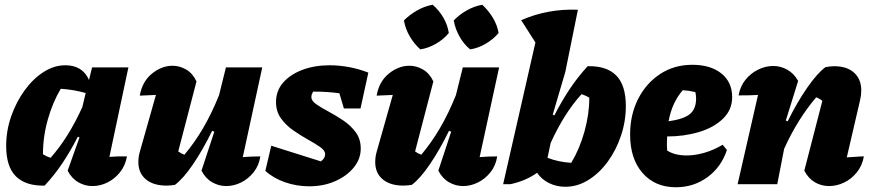

<svg xmlns="http://www.w3.org/2000/svg" viewBox="-20 -776 3682 809"><path d="M168 6Q89 8 47.5 -32.5Q6 -73 6 -161Q6 -225 27 -285.5Q48 -346 83.5 -395Q119 -444 163.5 -472.5Q208 -501 255 -501Q328 -501 355 -439L368 -492H521L441 -115Q478 -118 515 -117Q508 -78 485.5 -50Q463 -22 432.5 -7Q402 8 369 8Q338 8 310 -8Q282 -24 265 -57L315 -197L308 -200Q279 -143 245 -91.5Q211 -40 168 6ZM161 -126Q177 -116 193 -111Q268 -195 327 -325L341 -384Q293 -398 236 -402Q202 -345 181.5 -272.5Q161 -200 161 -126Z M829 -57 883 -221 874 -225Q835 -145 793.5 -84Q752 -23 717 3Q698 6 681 6Q626 6 594.5 -20.5Q563 -47 563 -93Q563 -115 569 -136L637 -376Q603 -374 569 -373Q579 -432 620 -465.5Q661 -499 707 -499Q737 -499 764.5 -483Q792 -467 808 -433L731 -138Q743 -129 757 -124Q800 -175 836 -236.5Q872 -298 903 -375L932 -492H1085L1003 -114Q1039 -117 1077 -117Q1071 -78 1048.5 -50Q1026 -22 995.5 -7Q965 8 933 8Q902 8 874 -8Q846 -24 829 -57Z M1098 -56 1123 -162 1332 -96Q1350 -109 1350 -126Q1350 -142 1329 -156.5Q1308 -171 1277.5 -188Q1247 -205 1216 -226.5Q1185 -248 1164 -277Q1143 -306 1143 -346Q1143 -394 1173.5 -428.5Q1204 -463 1255 -482Q1306 -501 1370 -501Q1408 -501 1449.5 -493.5Q1491 -486 1532 -470L1499 -319H1429L1410 -383Q1359 -390 1304 -390Q1302 -390 1300 -390Q1292 -379 1292 -367Q1292 -351 1313 -336.5Q1334 -322 1365 -305.5Q1396 -289 1427 -268Q1458 -247 1479 -218.5Q1500 -190 1500 -150Q1500 -106 1470.5 -70Q1441 -34 1392 -12.5Q1343 9 1283 9Q1230 9 1181 -8Q1132 -25 1098 -56Z M1827 -57 1881 -221 1872 -225Q1833 -145 1791.5 -84Q1750 -23 1715 3Q1696 6 1679 6Q1624 6 1592.5 -20.5Q1561 -47 1561 -93Q1561 -115 1567 -136L1635 -376Q1601 -374 1567 -373Q1577 -432 1618 -465.5Q1659 -499 1705 -499Q1735 -499 1762.5 -483Q1790 -467 1806 -433L1729 -138Q1741 -129 1755 -124Q1798 -175 1834 -236.5Q1870 -298 1901 -375L1930 -492H2083L2001 -114Q2037 -117 2075 -117Q2069 -78 2046.5 -50Q2024 -22 1993.5 -7Q1963 8 1931 8Q1900 8 1872 -8Q1844 -24 1827 -57ZM1803 -756Q1830 -733 1848 -702Q1866 -671 1871 -637Q1850 -611 1817.5 -592Q1785 -573 1751 -568Q1726 -590 1707 -622Q1688 -654 1682 -690Q1706 -714 1737.5 -732Q1769 -750 1803 -756ZM2012 -756Q2038 -732 2056.5 -701.5Q2075 -671 2081 -637Q2059 -611 2027 -592Q1995 -573 1961 -568Q1935 -589 1916.5 -621.5Q1898 -654 1892 -690Q1915 -714 1946.5 -732Q1978 -750 2012 -756Z M2100 0 2236 -597 2176 -691Q2288 -740 2415 -735L2362 -473L2309 -293L2316 -290Q2345 -347 2379 -398.5Q2413 -450 2456 -497Q2536 -499 2576.5 -458Q2617 -417 2617 -329Q2617 -265 2596.5 -204Q2576 -143 2540.5 -94.5Q2505 -46 2459 -17.5Q2413 11 2362 11Q2325 11 2293.5 -4.5Q2262 -20 2243 -48Q2196 -14 2131 0ZM2287 -111Q2334 -93 2387 -90Q2422 -148 2442.5 -221Q2463 -294 2463 -364Q2448 -374 2430 -379Q2356 -297 2300 -173Z M2828 13Q2740 13 2687.5 -47Q2635 -107 2635 -209Q2635 -293 2669 -359.5Q2703 -426 2762 -464.5Q2821 -503 2897 -503Q2974 -503 3019.5 -466.5Q3065 -430 3065 -367Q3065 -313 3026 -275.5Q2987 -238 2924.5 -219.5Q2862 -201 2791 -201Q2790 -185 2790 -167Q2790 -154 2791 -142Q2822 -121 2874 -121Q2908 -121 2947 -132Q2986 -143 3025 -166L3043 -144Q3019 -72 2961 -29.5Q2903 13 2828 13ZM2913 -361Q2913 -374 2910 -388Q2885 -394 2857 -396Q2835 -371 2820 -339Q2805 -307 2797 -265Q2861 -274 2887 -295.5Q2913 -317 2913 -361Z M3088 0 3174 -376Q3147 -374 3092 -374Q3099 -413 3121.5 -440.5Q3144 -468 3175 -483Q3206 -498 3238 -498Q3269 -498 3297 -482.5Q3325 -467 3343 -435L3291 -268L3299 -265Q3338 -344 3380.5 -405.5Q3423 -467 3458 -493Q3478 -497 3495 -497Q3549 -497 3579 -469.5Q3609 -442 3609 -395Q3609 -375 3604 -354L3548 -113Q3574 -114 3589 -115.5Q3604 -117 3620 -117Q3613 -78 3590.5 -50Q3568 -22 3537 -7Q3506 8 3473 8Q3441 8 3413.5 -8Q3386 -24 3369 -57L3445 -351Q3433 -361 3419 -366Q3380 -320 3346.5 -266.5Q3313 -213 3284 -149L3255 0Z"/></svg>

Font: Piazzolla ExtraBold
Style: Italic
Weight: 800
Italic angle: -11.3°
Designer: Juan Pablo del Peral
Foundry: Huerta Tipografica
Version: Version 1.330